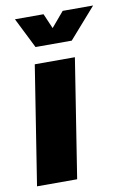

<svg xmlns="http://www.w3.org/2000/svg" viewBox="-83 -770 545 820"><g transform="rotate(-10 190.0 -359.5)"><path d="M10 0 91 -515H265L184 0ZM107 -587 41 -719H165L193 -654L248 -719H380L264 -587Z"/></g></svg>

Font: MuseoModerno ExtraBold
Style: Italic
Weight: 800
Italic angle: -9°
Designer: Pablo Cosgaya, Héctor Gatti, Marcela Romero, and the Authors of The MuseoModerno Project.
Foundry: Omnibus-Type Team
Version: Version 1.003